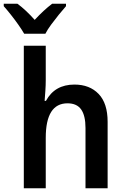

<svg xmlns="http://www.w3.org/2000/svg" viewBox="-66 -1004 649 1024"><path d="M61 0V-760H178V-576Q178 -550 176 -520.5Q174 -491 172 -466H179Q226 -553 331 -553Q412 -553 460 -503Q508 -453 508 -354V0H390V-321Q390 -387 367 -420Q344 -453 294 -453Q178 -453 178 -269V0ZM63 -824Q51 -845 32 -872Q13 -899 -8 -925.5Q-29 -952 -46 -971V-984H27Q49 -968 72.5 -946Q96 -924 119 -898Q167 -950 212 -984H286V-971Q269 -952 248 -926Q227 -900 207 -873Q187 -846 176 -824Z"/></svg>

Font: Noto Sans Mono SemiCondensed SemiBold
Style: Regular
Weight: 600
Width: 4
Designer: Monotype Design Team
Foundry: Monotype Imaging Inc.
Version: Version 2.014; ttfautohint (v1.8.4.7-5d5b)